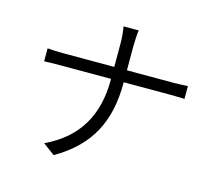

<svg xmlns="http://www.w3.org/2000/svg" viewBox="-112 -911 1223 1085"><g transform="rotate(15 500.0 -368.5)"><path d="M99 -540V-464C118 -465 154 -466 191 -466H490V-461C490 -252 405 -105 219 -17L288 34C487 -80 564 -240 564 -461V-466H836C866 -466 906 -465 920 -464V-539C906 -538 869 -536 837 -536H564V-674C564 -704 567 -753 570 -771H481C486 -753 490 -705 490 -675V-536H189C154 -536 118 -538 99 -540Z"/></g></svg>

Font: ChiuKong Gothic MN Normal
Style: Regular
Weight: 350
Designer: Ryoko NISHIZUKA 西塚涼子 (kana, bopomofo & ideographs); Paul D. Hunt (Latin, Greek & Cyrillic); Sandoll Communications 산돌커뮤니
Foundry: Adobe
Version: Version 1.300